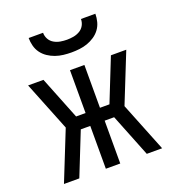

<svg xmlns="http://www.w3.org/2000/svg" viewBox="-134 -846 868 952"><g transform="rotate(-20 300.0 -370.0)"><path d="M41 0 145 -260 41 -520H122L212 -294H262V-520H338V-294H388L478 -520H559L455 -260L559 0H478L388 -226H338V0H262V-226H212L122 0ZM300 -600Q279 -600 257.5 -602.5Q236 -605 216 -612Q196 -619 178 -631Q160 -643 147.5 -660Q135 -677 129.5 -698Q124 -719 124 -740H200Q200 -722 208.5 -706.5Q217 -691 232.5 -682Q248 -673 265.5 -670Q283 -667 300 -667Q317 -667 334.5 -670Q352 -673 367.5 -682Q383 -691 391.5 -706.5Q400 -722 400 -740H476Q476 -719 470.5 -698Q465 -677 452.5 -660Q440 -643 422 -631Q404 -619 384 -612Q364 -605 342.5 -602.5Q321 -600 300 -600Z"/></g></svg>

Font: Iosevka Extended
Style: Regular
Weight: 400
Width: 7
Monospace: yes
Designer: Belleve Invis
Foundry: Belleve Invis
Version: Version 32.5.0; ttfautohint (v1.8.4)